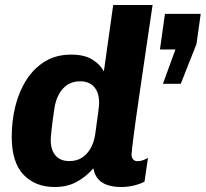

<svg xmlns="http://www.w3.org/2000/svg" viewBox="-20 -740 825 770"><path d="M633.5 -404 683.5 -541.5H621.5L641.5 -684.5H785L768 -563.5L705 -404ZM199 10Q121.5 10 74.2 -39.5Q27 -89 27 -192Q27 -256 41.8 -315Q56.5 -374 86.5 -420.5Q116.5 -467 161 -494Q205.5 -521 265.5 -521Q318.5 -521 350.5 -501Q382.5 -481 396.5 -453.5L434 -720H592Q582 -652.5 572.5 -589.2Q563 -526 554.8 -468.2Q546.5 -410.5 539 -360.2Q531.5 -310 525.8 -268.5Q520 -227 516 -195.8Q512 -164.5 509.8 -145.2Q507.5 -126 507.5 -120.5Q507.5 -108 514 -100.8Q520.5 -93.5 532.5 -93.5Q543 -93.5 554.2 -97.8Q565.5 -102 573.5 -107L559.5 -11.5Q543 -2.5 517.8 3.8Q492.5 10 467 10Q437 10 413.2 2.8Q389.5 -4.5 374.5 -21Q359.5 -37.5 354.5 -65Q326 -32 288.2 -11Q250.5 10 199 10ZM258 -94Q287 -94 308 -107.2Q329 -120.5 342.8 -144.2Q356.5 -168 361.5 -199Q370.5 -263 374 -290.5Q377.5 -318 377.5 -328Q377.5 -369 357.5 -391.5Q337.5 -414 301 -414Q272 -414 250.5 -400Q229 -386 215.8 -361Q202.5 -336 198 -304.5Q190 -249.5 186.8 -219.8Q183.5 -190 183.5 -178Q183.5 -138.5 202.8 -116.2Q222 -94 258 -94Z"/></svg>

Font: Chivo Medium
Style: Italic
Weight: 500
Italic angle: -8.05°
Designer: Hector Gatti
Foundry: Omnibus-Type
Version: Version 2.002